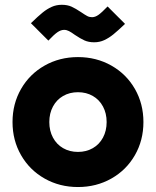

<svg xmlns="http://www.w3.org/2000/svg" viewBox="-20 -751 638 785"><path d="M31.2 -252Q31.2 -326.7 66.2 -387.5Q101.1 -448.2 162.4 -482.9Q223.6 -517.6 298.8 -517.6Q374 -517.6 435.3 -482.9Q496.6 -448.2 531.5 -387.5Q566.4 -326.7 566.4 -252Q566.4 -177.2 531.5 -116.5Q496.6 -55.7 435.3 -21Q374 13.7 298.8 13.7Q223.6 13.7 162.4 -21Q101.1 -55.7 66.2 -116.5Q31.2 -177.2 31.2 -252ZM416 -252Q416 -287.6 401.1 -315.4Q386.2 -343.3 359.6 -358.6Q333 -374 298.8 -374Q264.6 -374 238 -358.6Q211.4 -343.3 196.5 -315.4Q181.6 -287.6 181.6 -252Q181.6 -216.3 196.5 -188.5Q211.4 -160.6 238 -145.3Q264.6 -129.9 298.8 -129.9Q333 -129.9 359.6 -145.3Q386.2 -160.6 401.1 -188.5Q416 -216.3 416 -252ZM286.1 -608.4Q272 -618.7 262.2 -623.8Q252.4 -628.9 242.2 -628.9Q229 -628.9 215.1 -619.4Q201.2 -609.9 177.7 -585L106.4 -656.2Q136.2 -685.1 154.3 -699.7Q172.4 -714.4 191.4 -722.9Q210.4 -731.4 232.4 -731.4Q255.4 -731.4 272.2 -723.9Q289.1 -716.3 311.5 -701.2Q328.1 -689.9 336.9 -685.3Q345.7 -680.7 356.4 -680.7Q369.1 -680.7 382.6 -690.2Q396 -699.7 419.9 -724.6L491.2 -653.3Q461.4 -625 443.4 -610.4Q425.3 -595.7 406.2 -586.9Q387.2 -578.1 365.2 -578.1Q342.3 -578.1 325.4 -585.7Q308.6 -593.3 286.1 -608.4Z"/></svg>

Font: Wanted Sans ExtraBold
Style: Regular
Weight: 800
Designer: Original Design by Kil Hyung-jin and Kang Hanbin, Wanted Lab, Inc; Hangeul from Source Han Sans by Jang Soo-young and Ka
Foundry: Wanted Lab, Inc.
Version: Version 1.003